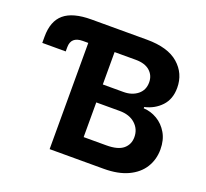

<svg xmlns="http://www.w3.org/2000/svg" viewBox="-124 -877 1100 1026"><g transform="rotate(20 425.5 -364.0)"><path d="M24.4 -520V-555.7Q24.4 -644 74 -685.8Q123.5 -727.5 228.5 -727.5H543.9Q663.6 -727.5 723.9 -674.8Q784.2 -622.1 784.2 -540.5Q784.2 -476.1 746.8 -436.5Q709.5 -397 653.3 -384.3V-377Q694.3 -375 730.7 -353.5Q767.1 -332 789.8 -293.2Q812.5 -254.4 812.5 -200.7Q812.5 -143.1 784.2 -97.7Q755.9 -52.2 700.2 -26.1Q644.5 0 562.5 0H255.4V-604H224.6Q157.7 -604 157.7 -543.9V-520ZM404.3 -122.6H533.2Q599.1 -122.6 629.2 -147.9Q659.2 -173.3 659.2 -214.8Q659.2 -260.3 626.2 -290Q593.3 -319.8 537.1 -319.8H404.3ZM404.3 -421.9H522Q569.8 -421.9 601.6 -447.3Q633.3 -472.7 633.3 -516.6Q633.3 -556.2 605.2 -581.1Q577.1 -606 524.9 -606H404.3Z"/></g></svg>

Font: Inter
Style: Bold
Weight: 700
Designer: Rasmus Andersson
Foundry: rsms
Version: Version 4.001;git-9221beed3